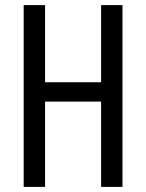

<svg xmlns="http://www.w3.org/2000/svg" viewBox="-20 -734 573 754"><path d="M461 0H377V-335H157V0H73V-714H157V-411H377V-714H461Z"/></svg>

Font: Noto Sans Lao ExtraCondensed
Style: Regular
Weight: 400
Width: 2
Designer: Monotype Design Team
Foundry: Monotype Imaging Inc.
Version: Version 2.003; ttfautohint (v1.8.4.7-5d5b)